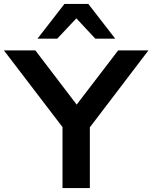

<svg xmlns="http://www.w3.org/2000/svg" viewBox="-41 -963 780 983"><path d="M279 0V-362L306 -277L-21 -705H140L361 -415H342L564 -705H719L393 -277L419 -362V0ZM151 -765 289 -943H411L549 -765H447L350 -869L252 -765Z"/></svg>

Font: Nunito Sans 10pt SemiExpanded
Style: Bold
Weight: 700
Width: 6
Designer: Vernon Adams
Foundry: Vernon Adams
Version: Version 3.101;gftools[0.9.27]